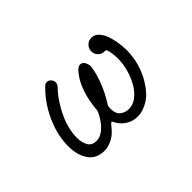

<svg xmlns="http://www.w3.org/2000/svg" viewBox="-70 -817 1139 1139"><g transform="rotate(-45 500.0 -247.5)"><path d="M309 18Q238 18 205 -31Q172 -80 172 -153Q172 -190 179.5 -230.5Q187 -271 203 -311Q224 -367 256.5 -416Q289 -465 329 -503Q338 -513 352 -513Q368 -513 379 -499Q388 -489 388 -475Q388 -458 376 -446Q344 -413 318 -372Q292 -331 272 -285Q260 -257 252 -221.5Q244 -186 244 -153Q244 -114 259.5 -85.5Q275 -57 314 -57Q341 -57 365.5 -74.5Q390 -92 409.5 -118.5Q429 -145 441 -172Q442 -175 442.5 -177.5Q443 -180 444 -183Q451 -259 468 -310.5Q485 -362 505 -392.5Q525 -423 540 -436Q552 -447 565 -447Q584 -447 594.5 -426.5Q605 -406 602 -386Q595 -337 571 -276Q547 -215 512 -162Q510 -157 508 -151Q507 -146 507 -141Q507 -136 507 -131Q507 -91 530 -73Q553 -55 584 -55Q618 -55 648 -77.5Q678 -100 700.5 -138Q723 -176 736 -222Q749 -268 749 -315Q749 -354 738 -392Q735 -399 727 -399Q703 -397 685 -413.5Q667 -430 667 -455Q667 -478 683.5 -495Q700 -512 723 -512Q752 -512 771 -490.5Q790 -469 800 -441Q821 -378 821 -311Q821 -258 806.5 -204.5Q792 -151 760 -100Q723 -40 677.5 -13Q632 14 589 14Q548 14 513.5 -8.5Q479 -31 461 -71Q460 -74 457 -74Q451 -74 441 -61Q407 -16 371.5 1Q336 18 309 18Z"/></g></svg>

Font: Kiwi Maru
Style: Regular
Weight: 400
Designer: Hiroki-Chan
Version: Version 1.100